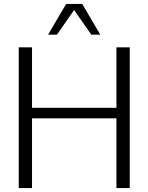

<svg xmlns="http://www.w3.org/2000/svg" viewBox="-20 -955 754 975"><path d="M75.2 0V-714.8H142.6V-407.7H571.3V-714.8H638.7V0H571.3V-354H142.6V0ZM224.1 -778.8 315.9 -935.1H397.5L489.3 -778.8H443.8L356.4 -904.3L269 -778.8Z"/></svg>

Font: Pontano Sans Light
Style: Regular
Weight: 300
Designer: Vernon Adams
Foundry: Vernon Adams
Version: Version 2.001